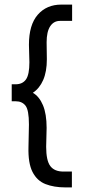

<svg xmlns="http://www.w3.org/2000/svg" viewBox="-20 -724 390 836"><path d="M265 92Q215 92 178 77.5Q141 63 121.5 24.5Q102 -14 104 -84L106 -182Q106 -245 91 -264Q76 -283 49 -283H31V-357H48Q78 -357 93 -378Q108 -399 108 -453L106 -529Q106 -616 144.5 -660Q183 -704 247 -704H294V-633H241Q214 -633 198.5 -609.5Q183 -586 183 -540L184 -466Q184 -412 168 -375.5Q152 -339 123 -320Q151 -304 167 -266Q183 -228 183 -167L181 -85Q181 -25 199 -1Q217 23 256 23H293V92Z"/></svg>

Font: Inconsolata ExtraCondensed SemiBold
Style: Regular
Weight: 600
Width: 2
Monospace: yes
Designer: Raph Levien, Cyreal, Brenton Simpson
Foundry: Raph Levien, Cyreal, Google
Version: Version 3.001; ttfautohint (v1.8.2.53-6de2)